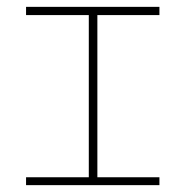

<svg xmlns="http://www.w3.org/2000/svg" viewBox="-20 -540 541 560"><path d="M56 0V-23H239V-496H56V-520H445V-496H264V-23H445V0Z"/></svg>

Font: Padyakke Expanded One
Style: Regular
Weight: 400
Designer: James Puckett
Foundry: Dunwich Type Founders
Version: Version 1.500; ttfautohint (v1.8.4.7-5d5b)